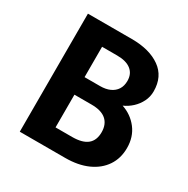

<svg xmlns="http://www.w3.org/2000/svg" viewBox="-159 -843 968 986"><g transform="rotate(30 325.0 -350.0)"><path d="M85.5 0V-700H346Q451 -700 514.2 -655.2Q577.5 -610.5 577.5 -523Q577.5 -490.5 563.5 -462.5Q549.5 -434.5 526.5 -413.2Q503.5 -392 476 -380Q533 -361 568.8 -314.5Q604.5 -268 604.5 -202.5Q604.5 -141.5 574 -96Q543.5 -50.5 487.5 -25.2Q431.5 0 354 0ZM233.5 -111H332Q392 -111 421.5 -135Q451 -159 451 -207.5Q451 -254.5 422 -279.8Q393 -305 335 -305H233.5ZM233.5 -409H325.5Q359 -409 383.2 -420Q407.5 -431 420.8 -451.8Q434 -472.5 434 -502Q434 -544 405.2 -566.5Q376.5 -589 323 -589H233.5Z"/></g></svg>

Font: Geologica Roman SemiBold
Style: Regular
Weight: 600
Designer: Sindre Bremnes, Frode Helland
Foundry: Monokrom Skriftforlag AS
Version: Version 1.010;gftools[0.9.28]